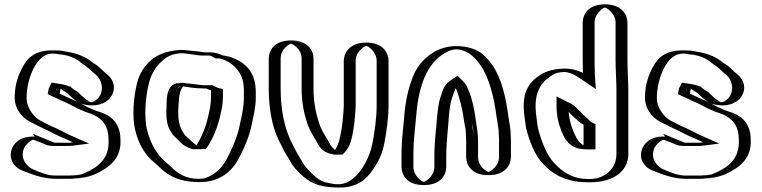

<svg xmlns="http://www.w3.org/2000/svg" viewBox="-20 -777 3522 888"><path d="M233 -544H221C164 -544 127 -513 107 -473C85 -432 68 -388 68 -324C68 -272 104 -228 140 -209C165 -196 190 -183 217 -172C246 -159 271 -143 300 -132L327 -120L311 -118C306 -117 302 -117 298 -117H226C221 -117 214 -120 209 -122C208 -122 207 -122 206 -123C192 -130 175 -136 160 -141C109 -158 66 -124 54 -88C37 -38 71 6 107 17C146 34 183 50 239 50H301C310 50 319 49 329 48C359 45 374 43 402 31C465 2 522 -41 517 -131C517 -199 481 -245 428 -260C424 -261 420 -263 415 -265L400 -270L384 -277C379 -280 373 -282 367 -284C342 -299 315 -312 286 -324L260 -336C252 -339 244 -343 237 -347C238 -352 238 -356 239 -359C239 -361 239 -363 240 -364V-365L245 -375C253 -374 258 -373 266 -371C270 -371 274 -368 277 -367C286 -358 297 -351 310 -344C323 -331 339 -314 355 -305C395 -276 447 -290 471 -324C500 -364 486 -416 452 -440C431 -457 418 -474 393 -488C390 -490 388 -492 387 -493C359 -516 322 -533 278 -539C265 -539 245 -544 233 -544ZM233 -529C241 -529 262 -524 277 -524C318 -518 353 -502 377 -482C380 -479 382 -477 385 -475C408 -462 420 -447 443 -428C471 -408 483 -366 459 -333C439 -305 397 -293 364 -317C350 -327 333 -342 319 -356C305 -363 294 -371 285 -380C281 -381 277 -385 268 -386C262 -387 256 -389 247 -390L236 -391L225 -369V-367C224 -363 224 -361 224 -361C223 -356 223 -353 222 -349L221 -339L230 -334C238 -330 246 -325 254 -322L280 -310C308 -299 335 -285 360 -271C366 -268 373 -266 378 -263L395 -256L410 -251C462 -234 502 -203 502 -131C507 -49 458 -11 396 17C366 30 340 35 301 35H239C198 35 167 26 140 15C127 7 119 6 112 3C83 -6 54 -43 68 -84C78 -113 113 -141 155 -127C171 -122 193 -112 205 -107C212 -104 217 -102 226 -102H298C303 -102 308 -102 313 -103L382 -112L306 -146C278 -156 254 -172 223 -186C214 -190 204 -194 196 -198L147 -222C115 -239 83 -279 83 -324C83 -385 98 -426 120 -466C138 -503 170 -529 221 -529ZM233 -529H221C170 -529 138 -503 120 -466C98 -426 83 -385 83 -324C83 -279 115 -239 147 -222L196 -198C204 -194 214 -190 223 -186C254 -172 278 -156 306 -146L382 -112L313 -103C308 -102 303 -102 298 -102H226C217 -102 212 -104 205 -107C192 -113 171 -122 155 -127C113 -141 78 -113 68 -84C54 -43 83 -6 112 3C152 20 185 35 239 35H301C309 35 318 34 327 33C358 29 369 29 396 17C458 -11 507 -49 502 -131C502 -193 470 -233 424 -246C419 -247 416 -248 410 -251L395 -256L378 -263C373 -266 367 -268 361 -270C335 -285 309 -299 280 -310L254 -322C246 -325 238 -330 230 -334L221 -339L222 -349C223 -353 223 -356 224 -361C224 -361 224 -363 225 -367V-369L236 -391L247 -390C256 -389 262 -387 268 -386C277 -385 281 -381 285 -380C294 -371 305 -363 319 -356C333 -342 349 -326 363 -318C396 -294 439 -305 459 -333C483 -366 471 -408 443 -428C420 -447 408 -463 386 -475C382 -477 380 -479 377 -482C353 -502 318 -518 277 -524C262 -524 241 -529 233 -529ZM237 -347C244 -343 252 -339 260 -336L286 -324C314 -313 342 -299 367 -284C371 -282 374 -282 384 -277L400 -270L415 -265C472 -246 517 -210 517 -131C521 -41 466 2 402 31C370 45 341 50 301 50H239C183 50 145 32 107 17C73 6 37 -38 54 -89C66 -125 109 -158 160 -141C176 -136 187 -132 202 -125C209 -122 219 -117 226 -117H298C302 -117 306 -117 311 -118L327 -120L300 -132C271 -143 246 -159 217 -172L190 -184L140 -209C103 -228 68 -272 68 -324C68 -387 84 -431 107 -473C127 -513 164 -544 221 -544H233C245 -544 264 -539 278 -539C322 -533 359 -515 386 -493C389 -491 390 -490 393 -488C417 -475 430 -458 452 -440C485 -416 500 -365 471 -324C447 -290 395 -276 355 -305C341 -315 326 -328 310 -344C299 -350 286 -358 277 -367C269 -371 254 -374 245 -375C241 -367 239 -358 237 -347ZM201 -342C211 -336 224 -330 235 -326L261 -313C288 -302 314 -289 339 -275C345 -272 352 -270 358 -267L377 -259L392 -254C436 -239 482 -211 482 -131C487 -44 434 -5 377 21C352 32 350 31 322 33C315 34 306 35 301 35H239C200 35 173 23 132 6C114 -2 72 -34 89 -86C98 -113 128 -130 133 -131C133 -131 135 -130 139 -129C157 -123 175 -115 190 -109C192 -108 202 -102 226 -102H298C306 -102 315 -103 322 -104L392 -113L324 -143C295 -154 252 -180 216 -194L167 -219C139 -234 103 -275 103 -324C103 -411 148 -529 221 -529H232C237 -529 253 -525 271 -524C302 -519 332 -507 355 -487C359 -484 360 -483 364 -480C385 -468 398 -452 421 -433C448 -414 464 -365 438 -328C428 -314 413 -307 406 -305C390 -301 355 -337 340 -352C326 -360 316 -366 306 -376C295 -380 278 -386 256 -389L219 -395L205 -367V-365C203 -357 202 -350 201 -342ZM352 -299C361 -295 372 -293 384 -291C443 -283 478 -308 492 -328C519 -365 507 -410 473 -435C452 -452 440 -469 414 -484C411 -486 411 -485 408 -488C381 -511 341 -530 288 -538C272 -540 268 -544 233 -544H221C137 -544 104 -504 86 -469C64 -429 48 -386 48 -324C48 -276 79 -234 120 -213L170 -188C209 -171 240 -151 282 -135L317 -119L303 -117H232C199 -131 165 -144 132 -158L141 -145C70 -149 42 -110 34 -86C19 -42 44 -1 89 14C128 29 177 50 239 50H301C348 50 386 43 421 28C489 -3 542 -47 537 -131C537 -197 505 -238 445 -258C442 -259 438 -260 433 -262L418 -267L403 -274C392 -279 389 -280 388 -280C377 -286 364 -293 352 -299ZM260 -366V-367C266 -362 280 -353 289 -348C307 -331 322 -316 341 -305C329 -311 317 -316 305 -321L279 -333C272 -336 263 -340 256 -344C257 -352 258 -358 260 -366Z M976 -356V-330C976 -293 969 -268 962 -237C951 -187 931 -140 906 -103H905C904 -102 904 -102 903 -102H883C857 -111 841 -133 822 -149C814 -155 809 -164 803 -174C789 -195 784 -228 784 -263C788 -301 784 -360 810 -377C810 -378 810 -378 811 -378C814 -379 816 -379 819 -379H820C827 -378 835 -377 845 -376C869 -374 896 -368 920 -368H946C956 -363 964 -359 976 -356ZM813 -546C764 -542 730 -530 701 -504C670 -477 646 -441 634 -395C619 -337 608 -236 626 -171C642 -108 673 -56 716 -20L732 -6C773 35 817 65 898 65C919 66 938 63 953 58C1002 41 1037 8 1061 -36C1086 -84 1113 -142 1125 -203C1133 -241 1143 -280 1143 -326V-350C1143 -359 1143 -368 1142 -376C1139 -441 1097 -485 1050 -507C1035 -514 1016 -522 995 -522C981 -531 966 -535 950 -535H920C919 -535 917 -535 914 -536C897 -539 877 -541 860 -542C844 -544 835 -546 813 -546ZM769 -264V-263C769 -226 773 -191 790 -166C796 -156 802 -146 813 -137C831 -121 849 -98 881 -87H906L914 -88C941 -129 964 -179 977 -234C984 -265 991 -291 991 -330V-368L980 -371C969 -374 960 -377 950 -383H920C898 -383 872 -389 846 -391C835 -392 828 -393 821 -394H819C810 -394 804 -390 799 -387C765 -359 772 -297 769 -264ZM991 -507C979 -515 965 -520 950 -520H920C902 -520 880 -526 859 -527C842 -529 836 -531 814 -531C768 -528 738 -516 711 -493C682 -468 660 -434 649 -391C634 -335 624 -236 641 -175C656 -114 685 -65 726 -31L742 -17C782 23 820 50 898 50C918 51 935 49 948 44C993 28 1025 -2 1048 -43C1073 -90 1099 -147 1110 -206C1118 -245 1128 -282 1128 -326V-350C1128 -359 1128 -367 1127 -375C1124 -434 1088 -472 1044 -493C1029 -500 1012 -507 995 -507ZM799 -387C799 -387 806 -392 807 -393C811 -394 815 -394 819 -394H821C828 -393 835 -392 846 -391C872 -389 898 -383 920 -383H950C960 -377 969 -374 980 -371L991 -368V-330C991 -291 984 -265 977 -234C964 -179 941 -129 914 -88L906 -87H881C849 -98 831 -121 813 -137C802 -146 796 -156 790 -166C773 -191 769 -226 769 -263V-264C772 -297 765 -359 799 -387ZM991 -507H995C1012 -507 1029 -500 1044 -493C1088 -472 1124 -434 1127 -375C1128 -367 1128 -359 1128 -350V-326C1128 -282 1118 -245 1110 -206C1099 -147 1073 -90 1048 -43C1025 -2 993 28 948 44C935 49 918 51 898 50C820 50 782 23 742 -17L726 -31C685 -65 656 -114 641 -175C624 -236 634 -335 649 -391C660 -434 682 -468 711 -493C738 -516 768 -528 814 -531C852 -531 886 -520 920 -520H950C965 -520 979 -515 991 -507ZM784 -263C784 -227 789 -196 803 -174C810 -163 813 -156 822 -149C842 -131 856 -112 883 -102H906C930 -140 950 -187 962 -237C969 -269 976 -293 976 -330V-356C964 -359 956 -363 946 -368H920C896 -368 869 -374 845 -376C834 -377 827 -377 819 -379C817 -379 815 -378 813 -378C783 -360 788 -304 784 -263ZM995 -522C1016 -522 1035 -514 1050 -507C1097 -485 1139 -441 1142 -376C1143 -368 1143 -359 1143 -350V-326C1143 -280 1133 -241 1125 -203C1113 -142 1086 -84 1061 -36C1037 8 1002 41 953 58C938 63 919 66 898 65C817 65 773 35 732 -6L716 -20C673 -56 642 -108 626 -171C608 -236 619 -337 634 -395C646 -441 670 -477 701 -504C730 -530 764 -542 813 -546H814C837 -546 843 -544 860 -542C879 -541 906 -535 920 -535H950C967 -535 982 -529 995 -522ZM749 -263C749 -227 753 -194 769 -170C775 -160 780 -151 791 -142C808 -127 822 -103 862 -90L871 -87H909L932 -88L940 -99C965 -137 985 -185 997 -236C1004 -267 1011 -292 1011 -330V-365L994 -369C987 -371 983 -372 974 -377L963 -383H920C909 -383 884 -388 851 -391C838 -392 837 -392 828 -394H819C809 -394 800 -393 793 -391L777 -383C744 -356 753 -299 749 -263ZM920 -520H950C950 -520 955 -520 966 -513L977 -507H995C996 -507 1009 -504 1024 -497C1063 -479 1104 -439 1107 -376C1108 -368 1108 -359 1108 -350V-326C1108 -281 1098 -242 1090 -204C1079 -144 1052 -86 1027 -39C1004 4 970 32 931 46C923 49 913 50 899 50H898C842 50 806 30 764 -12L747 -27C706 -61 677 -111 661 -173C644 -236 654 -336 669 -393C680 -438 703 -472 732 -497C758 -520 782 -528 816 -531C846 -531 890 -520 920 -520ZM920 -368H933C941 -364 949 -361 956 -359V-330C956 -292 949 -266 942 -235C931 -187 912 -142 889 -105C873 -115 860 -130 844 -144C835 -151 830 -159 824 -170C809 -193 804 -227 804 -263C807 -296 804 -353 827 -377C856 -374 877 -368 920 -368ZM1009 -521C996 -527 978 -535 950 -535H925C907 -538 885 -541 866 -542C854 -543 840 -546 814 -546H811C750 -541 709 -525 679 -499C648 -472 625 -438 614 -393C599 -336 589 -236 606 -173C621 -111 650 -61 694 -25L710 -11C749 28 796 64 897 65C993 68 1051 17 1082 -40C1107 -87 1134 -145 1145 -205C1153 -243 1163 -281 1163 -326V-350C1163 -429 1130 -476 1069 -504C1055 -510 1036 -518 1009 -521Z M1243 -507C1243 -552 1282 -590 1327 -590C1372 -590 1410 -552 1410 -507V-366C1410 -310 1421 -258 1434 -215C1446 -174 1469 -142 1489 -108L1490 -106C1497 -99 1509 -83 1524 -79L1534 -77H1541C1566 -102 1574 -145 1581 -189C1584 -204 1590 -272 1590 -290V-496C1590 -541 1629 -580 1674 -580C1719 -580 1757 -541 1757 -496V-287C1757 -232 1747 -161 1738 -115C1728 -61 1708 -21 1681 15C1653 56 1605 95 1536 90C1510 90 1488 83 1466 79C1433 69 1415 55 1391 32C1371 10 1356 -2 1343 -28C1335 -42 1324 -60 1316 -73L1289 -127C1259 -191 1243 -276 1243 -366ZM1258 -507C1258 -544 1290 -575 1327 -575C1364 -575 1395 -544 1395 -507V-366C1395 -308 1406 -255 1420 -211C1434 -165 1460 -132 1478 -97C1488 -87 1501 -68 1521 -64L1533 -62H1547C1581 -89 1589 -140 1596 -186C1599 -203 1605 -269 1605 -290V-496C1605 -532 1638 -565 1674 -565C1710 -565 1742 -533 1742 -496V-287C1742 -233 1732 -164 1723 -118C1713 -66 1695 -29 1669 6C1643 45 1600 80 1537 75H1536C1513 75 1492 68 1470 64C1440 55 1425 43 1402 21C1380 -2 1368 -11 1356 -35C1348 -50 1336 -68 1329 -80L1302 -134C1273 -195 1258 -278 1258 -366ZM1258 -507V-366C1258 -278 1273 -195 1302 -134L1329 -80C1336 -68 1348 -50 1356 -35C1368 -11 1380 -2 1402 21C1425 43 1440 55 1470 64C1492 68 1513 75 1536 75H1537C1600 80 1643 45 1669 6C1695 -29 1713 -66 1723 -118C1732 -164 1742 -233 1742 -287V-496C1742 -533 1710 -565 1674 -565C1638 -565 1605 -532 1605 -496V-290C1605 -269 1599 -203 1596 -186C1589 -140 1581 -89 1547 -62H1533L1521 -64C1497 -70 1484 -91 1478 -97C1460 -132 1434 -165 1420 -211C1406 -255 1395 -308 1395 -366V-507C1395 -544 1363 -575 1326 -575C1289 -575 1258 -544 1258 -507ZM1243 -507V-366C1243 -276 1259 -191 1289 -127L1316 -73C1323 -60 1335 -42 1343 -28C1357 0 1370 10 1391 32C1427 66 1468 90 1536 90C1605 95 1653 56 1681 15C1709 -22 1728 -61 1738 -115C1747 -161 1757 -232 1757 -287V-496C1757 -541 1719 -580 1674 -580C1629 -580 1590 -541 1590 -496V-290C1590 -271 1584 -205 1581 -189C1574 -144 1566 -102 1541 -77H1534L1524 -79C1507 -84 1497 -98 1490 -106C1471 -143 1447 -173 1434 -215C1421 -258 1410 -310 1410 -366V-507C1410 -552 1371 -590 1326 -590C1281 -590 1243 -552 1243 -507ZM1278 -507C1278 -553 1322 -575 1326 -575C1330 -575 1375 -553 1375 -507V-366C1375 -309 1385 -256 1399 -213C1412 -169 1438 -137 1456 -101C1462 -95 1472 -75 1508 -66L1526 -62H1564L1573 -71C1602 -100 1609 -144 1616 -188C1619 -204 1625 -271 1625 -290V-496C1625 -537 1664 -563 1674 -565C1685 -563 1722 -536 1722 -496V-287C1722 -232 1712 -162 1703 -116C1687 -32 1623 81 1539 75H1536C1525 75 1509 71 1483 66C1461 59 1446 48 1423 26C1402 4 1389 -6 1377 -31C1369 -45 1357 -63 1350 -76L1323 -130C1294 -192 1278 -277 1278 -366ZM1223 -507V-366C1223 -277 1238 -193 1268 -131L1295 -77C1303 -64 1314 -46 1322 -32C1335 -6 1347 4 1369 27C1410 66 1449 88 1534 90C1633 96 1678 47 1702 11C1729 -25 1748 -64 1758 -117C1767 -163 1777 -233 1777 -287V-496C1777 -531 1753 -580 1674 -580C1595 -580 1570 -530 1570 -496V-290C1570 -270 1564 -204 1561 -188C1555 -150 1548 -109 1529 -83C1521 -91 1516 -97 1511 -102C1493 -138 1467 -169 1454 -213C1440 -256 1430 -309 1430 -366V-507C1430 -542 1405 -590 1326 -590C1247 -590 1223 -542 1223 -507Z M1941 79C1986 79 2024 40 2024 -5V-63C2024 -89 2027 -127 2029 -152C2035 -204 2038 -278 2051 -322C2061 -350 2068 -380 2090 -395C2098 -387 2104 -378 2109 -366C2128 -324 2140 -265 2147 -211C2150 -195 2154 -183 2154 -169C2155 -163 2155 -155 2155 -146C2156 -137 2156 -130 2156 -123V-51C2156 -5 2194 33 2239 33C2284 33 2323 -5 2323 -51V-123C2323 -132 2323 -141 2322 -152C2322 -186 2316 -205 2312 -235C2300 -328 2279 -419 2236 -480C2204 -526 2163 -564 2087 -564C2047 -562 2015 -549 1991 -529C1953 -502 1926 -466 1908 -418C1887 -364 1874 -305 1869 -232C1863 -175 1857 -122 1857 -63V-5C1857 40 1896 79 1941 79ZM2308 -123V-51C2308 -14 2276 18 2239 18C2202 18 2171 -13 2171 -51V-123C2171 -156 2166 -188 2162 -213C2155 -268 2143 -329 2123 -372C2117 -387 2110 -397 2101 -406L2092 -414L2082 -407C2053 -388 2046 -353 2037 -327C2021 -281 2020 -204 2014 -153C2012 -127 2009 -90 2009 -63V-5C2009 32 1977 64 1940 64C1903 64 1872 32 1872 -5V-63C1872 -121 1878 -173 1884 -231C1889 -303 1902 -360 1922 -413C1939 -459 1965 -492 2000 -517C2024 -534 2049 -547 2087 -549C2158 -549 2193 -515 2224 -471C2264 -413 2285 -325 2297 -233C2301 -202 2307 -184 2307 -152C2308 -142 2308 -131 2308 -123ZM2307 -152C2307 -184 2301 -202 2297 -233C2285 -325 2264 -413 2224 -471C2193 -515 2158 -549 2087 -549C2050 -547 2022 -535 2000 -517C1965 -492 1939 -459 1922 -413C1902 -360 1889 -303 1884 -231C1878 -173 1872 -121 1872 -63V-5C1872 32 1903 64 1940 64C1977 64 2009 32 2009 -5V-63C2009 -90 2012 -127 2014 -153C2020 -205 2023 -278 2037 -326C2045 -353 2054 -388 2082 -407L2092 -414L2101 -406C2110 -397 2117 -387 2123 -372C2143 -329 2155 -268 2162 -213C2164 -199 2169 -188 2169 -170C2170 -159 2171 -136 2171 -123V-51C2171 -13 2202 18 2239 18C2276 18 2308 -14 2308 -51V-123C2308 -131 2308 -142 2307 -152ZM2154 -170C2154 -185 2150 -194 2147 -211C2140 -265 2128 -324 2109 -366C2103 -380 2098 -387 2090 -395C2068 -380 2061 -351 2051 -322C2036 -280 2035 -204 2029 -152C2027 -127 2024 -89 2024 -63V-5C2024 40 1985 79 1940 79C1895 79 1857 40 1857 -5V-63C1857 -122 1863 -175 1869 -232C1874 -305 1887 -364 1908 -418C1926 -466 1953 -502 1991 -529C2016 -547 2045 -562 2087 -564C2164 -564 2204 -526 2236 -480C2279 -418 2300 -328 2312 -235C2316 -205 2322 -186 2322 -152C2323 -142 2323 -131 2323 -123V-51C2323 -5 2284 33 2239 33C2194 33 2156 -5 2156 -51V-123C2156 -135 2154 -160 2154 -170ZM1940 64C1931 63 1892 37 1892 -5V-63C1892 -121 1898 -173 1904 -231C1913 -357 1944 -466 2021 -521C2044 -538 2065 -547 2089 -549C2133 -548 2169 -523 2202 -476C2243 -417 2265 -327 2277 -234C2281 -204 2287 -185 2287 -152C2288 -141 2288 -132 2288 -123V-51C2288 -6 2245 18 2239 18C2232 17 2191 -6 2191 -51V-123C2191 -157 2186 -185 2182 -212C2175 -267 2163 -326 2143 -369C2138 -382 2131 -392 2122 -401L2096 -427L2061 -403C2031 -383 2026 -352 2016 -324C2002 -278 2000 -205 1994 -153C1992 -127 1989 -89 1989 -63V-5C1989 37 1949 63 1940 64ZM2343 -123C2343 -131 2343 -142 2342 -152C2342 -185 2336 -204 2332 -234C2320 -327 2299 -416 2257 -476C2227 -518 2190 -563 2088 -564H2085C2028 -561 1995 -543 1970 -525C1932 -498 1904 -462 1887 -415C1867 -362 1854 -304 1849 -231C1843 -173 1837 -121 1837 -63V-5C1837 30 1860 79 1940 79C2020 79 2044 30 2044 -5V-63C2044 -89 2047 -127 2049 -153C2055 -205 2055 -281 2071 -325C2076 -340 2081 -356 2088 -370C2106 -326 2120 -268 2127 -212C2129 -197 2134 -186 2134 -169C2135 -159 2136 -135 2136 -123V-51C2136 -16 2159 33 2239 33C2319 33 2343 -16 2343 -51Z M2700 66C2612 66 2557 32 2514 -14C2474 -54 2450 -121 2433 -183C2429 -206 2428 -224 2424 -251C2415 -338 2438 -391 2489 -427C2517 -447 2539 -456 2579 -459C2622 -463 2658 -445 2685 -427L2697 -419C2696 -428 2696 -438 2696 -448C2695 -465 2695 -482 2695 -497V-673C2695 -718 2733 -757 2778 -757C2823 -757 2862 -718 2862 -673V-497C2862 -484 2862 -469 2863 -453C2863 -422 2866 -391 2866 -362V-64C2866 24 2791 66 2700 66ZM2699 -197C2691 -200 2684 -205 2678 -210L2667 -221C2658 -228 2651 -235 2646 -240L2633 -254C2619 -265 2606 -281 2589 -290V-288C2589 -227 2604 -184 2625 -143C2636 -124 2650 -111 2671 -104C2675 -103 2679 -102 2683 -102C2688 -101 2694 -101 2699 -101ZM2851 -362C2851 -401 2847 -454 2847 -497V-673C2847 -709 2814 -742 2778 -742C2742 -742 2710 -710 2710 -673V-497C2710 -482 2710 -466 2711 -448C2711 -438 2711 -429 2712 -420L2714 -390L2677 -415C2651 -432 2618 -447 2580 -444C2542 -441 2524 -434 2498 -415C2452 -382 2430 -336 2439 -253C2443 -226 2444 -208 2448 -186C2464 -126 2489 -60 2525 -24C2567 20 2616 51 2700 51C2710 51 2720 51 2729 50C2797 45 2851 3 2851 -64ZM2688 -221 2677 -232C2669 -239 2661 -246 2657 -250L2643 -265C2631 -275 2617 -292 2596 -303L2574 -314V-288C2574 -224 2591 -179 2612 -136C2629 -106 2654 -86 2699 -86H2714V-207C2705 -211 2694 -216 2688 -221ZM2851 -362V-64C2851 3 2797 45 2729 50C2720 51 2710 51 2700 51C2616 51 2567 20 2525 -24C2489 -60 2464 -126 2448 -186C2444 -208 2443 -226 2439 -253C2430 -336 2452 -382 2498 -415C2524 -434 2542 -441 2580 -444C2618 -447 2651 -432 2677 -415L2714 -390L2712 -420C2711 -429 2711 -438 2711 -448C2710 -466 2710 -482 2710 -497V-673C2710 -710 2742 -742 2778 -742C2814 -742 2847 -709 2847 -673V-497C2847 -454 2851 -401 2851 -362ZM2714 -207V-86H2699C2654 -86 2628 -106 2612 -136C2591 -179 2574 -224 2574 -288V-314L2596 -303C2617 -292 2631 -275 2643 -265L2657 -250C2661 -246 2669 -239 2677 -232L2688 -221C2694 -216 2705 -211 2714 -207ZM2866 -64V-362C2866 -402 2862 -455 2862 -497V-673C2862 -718 2823 -757 2778 -757C2733 -757 2695 -718 2695 -673V-497C2695 -474 2695 -442 2697 -419L2685 -427C2658 -445 2622 -463 2579 -459C2539 -456 2516 -447 2489 -427C2438 -391 2415 -338 2424 -251C2428 -224 2429 -207 2433 -183C2449 -122 2474 -54 2514 -14C2557 32 2612 66 2700 66C2790 66 2866 24 2866 -64ZM2625 -143C2604 -186 2589 -227 2589 -288V-290C2606 -281 2619 -266 2633 -254L2646 -240C2651 -235 2659 -227 2667 -221L2678 -210C2684 -205 2691 -200 2699 -197V-101C2660 -101 2640 -117 2625 -143ZM2831 -362V-64C2831 12 2766 47 2724 50C2716 51 2709 51 2700 51C2637 51 2589 26 2546 -20C2509 -57 2484 -123 2468 -184C2464 -207 2463 -225 2459 -252C2450 -337 2474 -387 2519 -419C2545 -438 2557 -442 2586 -444C2602 -445 2627 -438 2656 -419L2736 -365L2732 -419C2731 -428 2731 -438 2731 -448C2730 -466 2730 -482 2730 -497V-673C2730 -713 2767 -740 2778 -742C2789 -740 2827 -713 2827 -673V-497C2827 -454 2831 -403 2831 -362ZM2723 -208C2719 -210 2714 -213 2710 -216L2699 -227C2691 -234 2683 -241 2678 -246L2665 -260C2652 -270 2641 -288 2616 -300L2554 -331V-288C2554 -226 2570 -182 2591 -140C2605 -115 2633 -89 2677 -87C2686 -86 2691 -86 2699 -86H2734V-203ZM2676 -440C2653 -451 2618 -463 2573 -459C2525 -455 2495 -443 2468 -423C2417 -387 2395 -336 2404 -252C2408 -225 2409 -209 2413 -185C2429 -123 2453 -58 2492 -19C2534 26 2592 66 2700 66C2712 66 2723 66 2735 65C2833 57 2886 4 2886 -64V-362C2886 -402 2882 -454 2882 -497V-673C2882 -707 2857 -757 2778 -757C2699 -757 2675 -708 2675 -673V-497C2675 -480 2676 -460 2676 -440ZM2679 -201V-105C2667 -111 2655 -123 2646 -139C2628 -175 2614 -212 2610 -260L2611 -259L2624 -245C2629 -240 2637 -232 2645 -226L2657 -215C2663 -210 2669 -205 2679 -201Z M3148 -544H3136C3079 -544 3042 -513 3022 -473C3000 -432 2983 -388 2983 -324C2983 -272 3019 -228 3055 -209C3080 -196 3105 -183 3132 -172C3161 -159 3186 -143 3215 -132L3242 -120L3226 -118C3221 -117 3217 -117 3213 -117H3141C3136 -117 3129 -120 3124 -122C3123 -122 3122 -122 3121 -123C3107 -130 3090 -136 3075 -141C3024 -158 2981 -124 2969 -88C2952 -38 2986 6 3022 17C3061 34 3098 50 3154 50H3216C3225 50 3234 49 3244 48C3274 45 3289 43 3317 31C3380 2 3437 -41 3432 -131C3432 -199 3396 -245 3343 -260C3339 -261 3335 -263 3330 -265L3315 -270L3299 -277C3294 -280 3288 -282 3282 -284C3257 -299 3230 -312 3201 -324L3175 -336C3167 -339 3159 -343 3152 -347C3153 -352 3153 -356 3154 -359C3154 -361 3154 -363 3155 -364V-365L3160 -375C3168 -374 3173 -373 3181 -371C3185 -371 3189 -368 3192 -367C3201 -358 3212 -351 3225 -344C3238 -331 3254 -314 3270 -305C3310 -276 3362 -290 3386 -324C3415 -364 3401 -416 3367 -440C3346 -457 3333 -474 3308 -488C3305 -490 3303 -492 3302 -493C3274 -516 3237 -533 3193 -539C3180 -539 3160 -544 3148 -544ZM3148 -529C3156 -529 3177 -524 3192 -524C3233 -518 3268 -502 3292 -482C3295 -479 3297 -477 3300 -475C3323 -462 3335 -447 3358 -428C3386 -408 3398 -366 3374 -333C3354 -305 3312 -293 3279 -317C3265 -327 3248 -342 3234 -356C3220 -363 3209 -371 3200 -380C3196 -381 3192 -385 3183 -386C3177 -387 3171 -389 3162 -390L3151 -391L3140 -369V-367C3139 -363 3139 -361 3139 -361C3138 -356 3138 -353 3137 -349L3136 -339L3145 -334C3153 -330 3161 -325 3169 -322L3195 -310C3223 -299 3250 -285 3275 -271C3281 -268 3288 -266 3293 -263L3310 -256L3325 -251C3377 -234 3417 -203 3417 -131C3422 -49 3373 -11 3311 17C3281 30 3255 35 3216 35H3154C3113 35 3082 26 3055 15C3042 7 3034 6 3027 3C2998 -6 2969 -43 2983 -84C2993 -113 3028 -141 3070 -127C3086 -122 3108 -112 3120 -107C3127 -104 3132 -102 3141 -102H3213C3218 -102 3223 -102 3228 -103L3297 -112L3221 -146C3193 -156 3169 -172 3138 -186C3129 -190 3119 -194 3111 -198L3062 -222C3030 -239 2998 -279 2998 -324C2998 -385 3013 -426 3035 -466C3053 -503 3085 -529 3136 -529ZM3148 -529H3136C3085 -529 3053 -503 3035 -466C3013 -426 2998 -385 2998 -324C2998 -279 3030 -239 3062 -222L3111 -198C3119 -194 3129 -190 3138 -186C3169 -172 3193 -156 3221 -146L3297 -112L3228 -103C3223 -102 3218 -102 3213 -102H3141C3132 -102 3127 -104 3120 -107C3107 -113 3086 -122 3070 -127C3028 -141 2993 -113 2983 -84C2969 -43 2998 -6 3027 3C3067 20 3100 35 3154 35H3216C3224 35 3233 34 3242 33C3273 29 3284 29 3311 17C3373 -11 3422 -49 3417 -131C3417 -193 3385 -233 3339 -246C3334 -247 3331 -248 3325 -251L3310 -256L3293 -263C3288 -266 3282 -268 3276 -270C3250 -285 3224 -299 3195 -310L3169 -322C3161 -325 3153 -330 3145 -334L3136 -339L3137 -349C3138 -353 3138 -356 3139 -361C3139 -361 3139 -363 3140 -367V-369L3151 -391L3162 -390C3171 -389 3177 -387 3183 -386C3192 -385 3196 -381 3200 -380C3209 -371 3220 -363 3234 -356C3248 -342 3264 -326 3278 -318C3311 -294 3354 -305 3374 -333C3398 -366 3386 -408 3358 -428C3335 -447 3323 -463 3301 -475C3297 -477 3295 -479 3292 -482C3268 -502 3233 -518 3192 -524C3177 -524 3156 -529 3148 -529ZM3152 -347C3159 -343 3167 -339 3175 -336L3201 -324C3229 -313 3257 -299 3282 -284C3286 -282 3289 -282 3299 -277L3315 -270L3330 -265C3387 -246 3432 -210 3432 -131C3436 -41 3381 2 3317 31C3285 45 3256 50 3216 50H3154C3098 50 3060 32 3022 17C2988 6 2952 -38 2969 -89C2981 -125 3024 -158 3075 -141C3091 -136 3102 -132 3117 -125C3124 -122 3134 -117 3141 -117H3213C3217 -117 3221 -117 3226 -118L3242 -120L3215 -132C3186 -143 3161 -159 3132 -172L3105 -184L3055 -209C3018 -228 2983 -272 2983 -324C2983 -387 2999 -431 3022 -473C3042 -513 3079 -544 3136 -544H3148C3160 -544 3179 -539 3193 -539C3237 -533 3274 -515 3301 -493C3304 -491 3305 -490 3308 -488C3332 -475 3345 -458 3367 -440C3400 -416 3415 -365 3386 -324C3362 -290 3310 -276 3270 -305C3256 -315 3241 -328 3225 -344C3214 -350 3201 -358 3192 -367C3184 -371 3169 -374 3160 -375C3156 -367 3154 -358 3152 -347ZM3116 -342C3126 -336 3139 -330 3150 -326L3176 -313C3203 -302 3229 -289 3254 -275C3260 -272 3267 -270 3273 -267L3292 -259L3307 -254C3351 -239 3397 -211 3397 -131C3402 -44 3349 -5 3292 21C3267 32 3265 31 3237 33C3230 34 3221 35 3216 35H3154C3115 35 3088 23 3047 6C3029 -2 2987 -34 3004 -86C3013 -113 3043 -130 3048 -131C3048 -131 3050 -130 3054 -129C3072 -123 3090 -115 3105 -109C3107 -108 3117 -102 3141 -102H3213C3221 -102 3230 -103 3237 -104L3307 -113L3239 -143C3210 -154 3167 -180 3131 -194L3082 -219C3054 -234 3018 -275 3018 -324C3018 -411 3063 -529 3136 -529H3147C3152 -529 3168 -525 3186 -524C3217 -519 3247 -507 3270 -487C3274 -484 3275 -483 3279 -480C3300 -468 3313 -452 3336 -433C3363 -414 3379 -365 3353 -328C3343 -314 3328 -307 3321 -305C3305 -301 3270 -337 3255 -352C3241 -360 3231 -366 3221 -376C3210 -380 3193 -386 3171 -389L3134 -395L3120 -367V-365C3118 -357 3117 -350 3116 -342ZM3267 -299C3276 -295 3287 -293 3299 -291C3358 -283 3393 -308 3407 -328C3434 -365 3422 -410 3388 -435C3367 -452 3355 -469 3329 -484C3326 -486 3326 -485 3323 -488C3296 -511 3256 -530 3203 -538C3187 -540 3183 -544 3148 -544H3136C3052 -544 3019 -504 3001 -469C2979 -429 2963 -386 2963 -324C2963 -276 2994 -234 3035 -213L3085 -188C3124 -171 3155 -151 3197 -135L3232 -119L3218 -117H3147C3114 -131 3080 -144 3047 -158L3056 -145C2985 -149 2957 -110 2949 -86C2934 -42 2959 -1 3004 14C3043 29 3092 50 3154 50H3216C3263 50 3301 43 3336 28C3404 -3 3457 -47 3452 -131C3452 -197 3420 -238 3360 -258C3357 -259 3353 -260 3348 -262L3333 -267L3318 -274C3307 -279 3304 -280 3303 -280C3292 -286 3279 -293 3267 -299ZM3175 -366V-367C3181 -362 3195 -353 3204 -348C3222 -331 3237 -316 3256 -305C3244 -311 3232 -316 3220 -321L3194 -333C3187 -336 3178 -340 3171 -344C3172 -352 3173 -358 3175 -366Z"/></svg>

Font: Blanket
Style: Black
Weight: 900
Foundry: Cannot Into Space Fonts
Version: Version 0.9